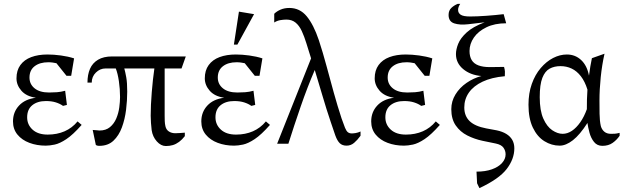

<svg xmlns="http://www.w3.org/2000/svg" viewBox="-20 -741 3219 990"><path d="M216 10Q170 10 131.5 -4.5Q93 -19 70 -47Q47 -75 47 -115Q47 -163 78 -196.5Q109 -230 165 -237Q116 -244 90.5 -273Q65 -302 65 -337Q65 -378 85 -405.5Q105 -433 141 -446.5Q177 -460 225 -460Q257 -460 294 -455Q331 -450 362 -440L347 -350H323L271 -415Q262 -417 251.5 -418.5Q241 -420 229 -420Q185 -420 158.5 -399.5Q132 -379 132 -341Q132 -307 158.5 -285.5Q185 -264 233 -264Q253 -264 273.5 -265.5Q294 -267 316 -273L325 -200L305 -195Q290 -206 268 -213Q246 -220 217 -220Q173 -220 146.5 -198.5Q120 -177 120 -136Q120 -98 148 -72.5Q176 -47 226 -47Q274 -47 313 -64Q352 -81 380 -115L401 -97Q356 -46 322 -23.5Q288 -1 262 4.5Q236 10 216 10Z M474 6 458 -71Q477 -70 483 -69Q489 -68 493 -68Q526 -68 547 -85.5Q568 -103 579.5 -130Q591 -157 595 -187Q599 -217 599 -241Q599 -282 593 -322.5Q587 -363 577 -388H524Q496 -388 474.5 -367Q453 -346 453 -315H431Q431 -356 444 -386Q457 -416 485.5 -433Q514 -450 558 -450H938L916 -388H829V-145Q829 -131 829.5 -117Q830 -103 833 -90Q837 -72 851 -63Q865 -54 884 -54Q894 -54 907 -55Q920 -56 933 -57V-39Q919 -21 903.5 -9.5Q888 2 871.5 7Q855 12 835 12Q810 12 788.5 -12Q767 -36 762 -70Q760 -87 758.5 -107Q757 -127 757 -144Q757 -198 762.5 -265.5Q768 -333 776 -388H621Q626 -370 631 -342.5Q636 -315 636 -268Q636 -223 630 -174.5Q624 -126 608.5 -84Q593 -42 565 -15.5Q537 11 492 11Q485 11 480.5 9.5Q476 8 474 6Z M1187 10Q1141 10 1102.5 -4.5Q1064 -19 1041 -47Q1018 -75 1018 -115Q1018 -163 1049 -196.5Q1080 -230 1136 -237Q1087 -244 1061.5 -273Q1036 -302 1036 -337Q1036 -378 1056 -405.5Q1076 -433 1112 -446.5Q1148 -460 1196 -460Q1228 -460 1265 -455Q1302 -450 1333 -440L1318 -350H1294L1242 -415Q1233 -417 1222.5 -418.5Q1212 -420 1200 -420Q1156 -420 1129.5 -399.5Q1103 -379 1103 -341Q1103 -307 1129.5 -285.5Q1156 -264 1204 -264Q1224 -264 1244.5 -265.5Q1265 -267 1287 -273L1296 -200L1276 -195Q1261 -206 1239 -213Q1217 -220 1188 -220Q1144 -220 1117.5 -198.5Q1091 -177 1091 -136Q1091 -98 1119 -72.5Q1147 -47 1197 -47Q1245 -47 1284 -64Q1323 -81 1351 -115L1372 -97Q1327 -46 1293 -23.5Q1259 -1 1233 4.5Q1207 10 1187 10ZM1186 -511 1212 -681 1290 -668 1204 -511Z M1409 0 1584 -440 1560 -517Q1549 -553 1536 -581Q1523 -609 1504 -624.5Q1485 -640 1457 -640Q1441 -640 1424.5 -637Q1408 -634 1394 -625V-670Q1407 -683 1427 -691.5Q1447 -700 1472 -700Q1526 -700 1561.5 -657Q1597 -614 1624 -534Q1645 -470 1663.5 -401Q1682 -332 1701 -263.5Q1720 -195 1741 -131Q1752 -99 1759 -82Q1766 -65 1774 -59Q1782 -53 1794 -53Q1802 -53 1814 -55Q1826 -57 1839 -63V-41Q1823 -19 1806 -4.5Q1789 10 1767 10Q1745 10 1732 -2.5Q1719 -15 1709 -42.5Q1699 -70 1685 -113Q1663 -178 1642.5 -248Q1622 -318 1603 -380Q1565 -292 1530.5 -192Q1496 -92 1467 0Z M2063 10Q2017 10 1978.5 -4.5Q1940 -19 1917 -47Q1894 -75 1894 -115Q1894 -163 1925 -196.5Q1956 -230 2012 -237Q1963 -244 1937.5 -273Q1912 -302 1912 -337Q1912 -378 1932 -405.5Q1952 -433 1988 -446.5Q2024 -460 2072 -460Q2104 -460 2141 -455Q2178 -450 2209 -440L2194 -350H2170L2118 -415Q2109 -417 2098.5 -418.5Q2088 -420 2076 -420Q2032 -420 2005.5 -399.5Q1979 -379 1979 -341Q1979 -307 2005.5 -285.5Q2032 -264 2080 -264Q2100 -264 2120.5 -265.5Q2141 -267 2163 -273L2172 -200L2152 -195Q2137 -206 2115 -213Q2093 -220 2064 -220Q2020 -220 1993.5 -198.5Q1967 -177 1967 -136Q1967 -98 1995 -72.5Q2023 -47 2073 -47Q2121 -47 2160 -64Q2199 -81 2227 -115L2248 -97Q2203 -46 2169 -23.5Q2135 -1 2109 4.5Q2083 10 2063 10Z M2452 229 2440 204 2437 144Q2483 144 2516.5 132Q2550 120 2568.5 99.5Q2587 79 2587 55Q2587 36 2576 20.5Q2565 5 2536 -1L2468 -15Q2426 -24 2389.5 -42.5Q2353 -61 2330 -94Q2307 -127 2307 -178Q2307 -219 2328.5 -254Q2350 -289 2385.5 -313.5Q2421 -338 2462 -349Q2405 -354 2368 -385Q2331 -416 2331 -462Q2331 -486 2342.5 -515Q2354 -544 2386 -573.5Q2418 -603 2479 -626L2394 -616Q2351 -611 2322 -620.5Q2293 -630 2293 -664Q2293 -687 2307.5 -700.5Q2322 -714 2340 -721H2353Q2342 -705 2342 -690Q2342 -674 2355.5 -665Q2369 -656 2404 -656Q2438 -656 2487 -659.5Q2536 -663 2577 -668L2590 -621Q2531 -621 2488.5 -600.5Q2446 -580 2423.5 -547.5Q2401 -515 2401 -478Q2401 -450 2412 -431.5Q2423 -413 2446.5 -404Q2470 -395 2506 -395Q2521 -395 2541.5 -395.5Q2562 -396 2579 -396Q2583 -382 2583.5 -372Q2584 -362 2583 -348Q2515 -342 2468.5 -320Q2422 -298 2398 -264Q2374 -230 2374 -187Q2374 -143 2401.5 -116.5Q2429 -90 2487 -79L2541 -69Q2570 -63 2590.5 -50.5Q2611 -38 2621.5 -19.5Q2632 -1 2632 24Q2632 79 2592.5 130.5Q2553 182 2452 229Z M2866 10Q2824 10 2787 -13Q2750 -36 2727.5 -83Q2705 -130 2705 -201Q2705 -260 2722 -308Q2739 -356 2768 -390Q2797 -424 2832 -442Q2867 -460 2903 -460Q2946 -460 2976.5 -431.5Q3007 -403 3017 -351Q3020 -376 3024 -399Q3028 -422 3032 -441L3097 -464Q3084 -406 3077.5 -343Q3071 -280 3071 -222Q3071 -191 3071.5 -154.5Q3072 -118 3078 -91Q3083 -73 3096 -62Q3109 -51 3130 -51Q3141 -51 3150 -51.5Q3159 -52 3175 -56V-41Q3160 -19 3138.5 -4Q3117 11 3086 11Q3059 11 3043 -9Q3027 -29 3019.5 -57Q3012 -85 3009 -107Q2970 -46 2934 -18Q2898 10 2866 10ZM2881 -51Q2906 -51 2929 -66.5Q2952 -82 2972 -110.5Q2992 -139 3006 -178Q3006 -206 3006.5 -228.5Q3007 -251 3009 -279Q2996 -321 2975 -348Q2954 -375 2927.5 -387.5Q2901 -400 2870 -400Q2838 -400 2814 -387Q2790 -374 2776.5 -339.5Q2763 -305 2763 -240Q2763 -171 2781.5 -129.5Q2800 -88 2827.5 -69.5Q2855 -51 2881 -51Z"/></svg>

Font: Ancizar Serif Light
Style: Regular
Weight: 300
Designer: Cesar Puertas, Viviana Monsalve, Julian Moncada, Julian Prieto, Jose Castro, Felipe Aragon, Mariel Hernandez, Sara Alarc
Version: Version 8.100